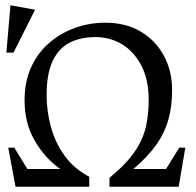

<svg xmlns="http://www.w3.org/2000/svg" viewBox="-20 -710 746 730"><path d="M39 0 11.4 -148.6H34.4L84.1 -67.5H208.9Q149.9 -109.5 111.7 -175.7Q73.4 -242 73.4 -328.9Q73.4 -399.6 98.5 -454.6Q123.7 -509.5 167.2 -547Q210.7 -584.5 265.7 -604.1Q320.7 -623.7 380.4 -623.7Q458.3 -623.7 515.2 -589.8Q572.1 -556 603.2 -497.9Q634.4 -439.9 634.4 -367.3Q634.4 -307.9 620.7 -257.2Q607.1 -206.5 574.7 -160.4Q542.4 -114.3 487.3 -67.5H611.4L661.6 -148.6H684.6L659.4 0H396.3V-34Q461.5 -87.6 493 -134.6Q524.5 -181.6 534.9 -229Q545.3 -276.4 545.3 -328.7Q545.3 -407.4 517.5 -460.7Q489.7 -514.1 444 -541.6Q398.4 -569 343 -569Q286.9 -569 245.2 -548Q203.5 -527 180.4 -478.5Q157.3 -430.1 157.3 -348.7Q157.3 -285.8 174.1 -225.6Q190.9 -165.4 226.5 -116.7Q262.2 -67.9 319.3 -38V0ZM4.3 -510.1 19.8 -690 113.3 -673 31.5 -510.1Z"/></svg>

Font: Ancizar Serif Light
Style: Regular
Weight: 300
Designer: Cesar Puertas, Viviana Monsalve, Julian Moncada, Julian Prieto, Jose Castro, Felipe Aragon, Mariel Hernandez, Sara Alarc
Version: Version 8.100